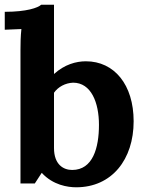

<svg xmlns="http://www.w3.org/2000/svg" viewBox="-24 -775 617 811"><path d="M62.5 0H123L151.9 -44.4H152.8C200.2 6.8 261.7 16.1 297.9 16.1C448.7 16.1 540.5 -101.6 540.5 -262.7C540.5 -417.5 458.5 -516.1 338.9 -516.1C297.4 -516.1 249 -502.9 204.1 -462.4V-754.9H149.9C136.2 -742.2 88.9 -725.1 -3.9 -725.1V-649.4L66.4 -652.3C63 -622.6 62.5 -588.9 62.5 -564.9ZM284.7 -425.8C361.3 -425.8 394 -341.3 394 -247.6C394 -150.4 368.2 -57.1 280.8 -57.1C244.1 -57.1 204.1 -79.6 204.1 -149.9V-383.3C221.7 -408.2 251.5 -424.3 284.7 -425.8Z"/></svg>

Font: Parastoo
Style: Bold
Weight: 700
Foundry: Saber Rastikerdar (saber.rastikerdar@gmail.com)
Version: Version 2.0.1